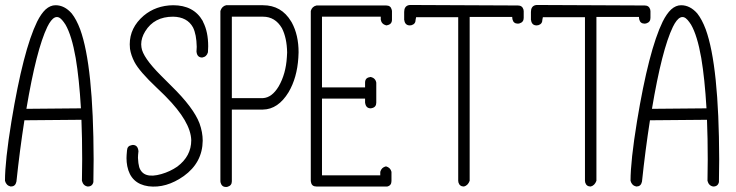

<svg xmlns="http://www.w3.org/2000/svg" viewBox="-20 -750 2957 771"><path d="M0 -24Q5 -5 23 -1Q41 -1 45 -18Q46 -20 46 -21Q59 -145 78 -267L307 -269Q310 -195 310 -110Q310 -88 309 -24Q314 -4 332 -1Q351 -1 355 -19Q355 -21 355 -23Q356 -90 356 -110Q355 -486 302 -632Q287 -672 268 -696Q239 -729 203 -729Q182 -729 163 -712Q145 -695 129 -663Q73 -548 26 -263Q0 -104 0 -24ZM305 -315 86 -313Q126 -551 170 -642Q200 -703 229 -670Q236 -662 243 -651Q268 -608 284 -517Q298 -434 305 -315Z M796 -661Q816 -622 816 -564Q816 -552 815 -540Q810 -522 792 -519Q774 -519 770 -537Q769 -540 769 -543Q770 -553 770 -562Q769 -612 755 -640Q732 -682 675 -683Q599 -683 563 -624Q547 -598 547 -572Q547 -568 548 -560Q553 -520 626 -447Q629 -444 668 -405Q757 -318 781 -255Q794 -219 794 -185Q793 -97 718 -43Q647 7 576 -2Q505 -12 491 -83Q488 -99 488 -115Q488 -125 490 -146Q491 -164 508 -167Q511 -168 513 -168Q531 -168 535 -149Q536 -146 536 -143Q534 -126 534 -116Q535 -93 539 -79Q555 -30 628 -51Q663 -61 692 -81Q748 -123 748 -187Q746 -261 646 -362Q641 -367 636 -372Q627 -381 609 -398Q540 -463 520 -501Q506 -528 502 -554Q501 -564 501 -572Q501 -639 557 -687Q606 -728 675 -729Q758 -729 794 -666Q795 -663 796 -661Z M911 -683V-356H1036Q1072 -358 1099 -403Q1128 -453 1132 -521Q1133 -531 1133 -539Q1132 -598 1112 -637Q1085 -683 1036 -683ZM888 -729H1036Q1110 -729 1149 -664Q1151 -661 1152 -659Q1179 -609 1179 -540Q1179 -529 1178 -518Q1173 -438 1139 -380Q1097 -311 1036 -310H911V-22Q911 -5 894 0Q891 1 888 1Q871 1 866 -16Q865 -19 865 -22V-333V-706Q871 -725 888 -729Z M1251 -728H1531Q1549 -728 1553 -711Q1554 -708 1554 -706V-671Q1554 -653 1536 -649Q1533 -648 1531 -648Q1512 -653 1509 -671V-683H1273V-399H1446V-418Q1446 -437 1464 -440Q1467 -441 1469 -441Q1488 -436 1491 -418V-338Q1491 -320 1474 -316Q1471 -316 1469 -315Q1451 -315 1447 -333Q1446 -336 1446 -338V-354H1273V-46H1507V-60Q1512 -78 1530 -82Q1548 -77 1552 -60V-23Q1552 -5 1535 -1Q1532 -1 1530 -1H1251Q1232 -1 1229 -18Q1228 -21 1228 -23V-706Q1233 -724 1251 -728Z M2060 -728Q2077 -728 2082 -712Q2083 -708 2083 -705V-678Q2083 -661 2066 -656Q2062 -655 2060 -655Q2042 -655 2038 -672Q2037 -675 2037 -678V-682H1866V-24Q1859 -5 1843 -1Q1826 -1 1821 -17Q1820 -21 1820 -24V-681H1651Q1649 -672 1649 -671Q1649 -654 1633 -649Q1629 -649 1626 -648Q1608 -648 1604 -666Q1604 -669 1603 -670Q1603 -702 1603 -702Q1603 -724 1620 -729Q1623 -729 1626 -730Z M2569 -728Q2586 -728 2591 -712Q2592 -708 2592 -705V-678Q2592 -661 2575 -656Q2571 -655 2569 -655Q2551 -655 2547 -672Q2546 -675 2546 -678V-682H2375V-24Q2368 -5 2352 -1Q2335 -1 2330 -17Q2329 -21 2329 -24V-681H2160Q2158 -672 2158 -671Q2158 -654 2142 -649Q2138 -649 2135 -648Q2117 -648 2113 -666Q2113 -669 2112 -670Q2112 -702 2112 -702Q2112 -724 2129 -729Q2132 -729 2135 -730Z M2512 -24Q2517 -5 2535 -1Q2553 -1 2557 -18Q2558 -20 2558 -21Q2571 -145 2590 -267L2819 -269Q2822 -195 2822 -110Q2822 -88 2821 -24Q2826 -4 2844 -1Q2863 -1 2867 -19Q2867 -21 2867 -23Q2868 -90 2868 -110Q2867 -486 2814 -632Q2799 -672 2780 -696Q2751 -729 2715 -729Q2694 -729 2675 -712Q2657 -695 2641 -663Q2585 -548 2538 -263Q2512 -104 2512 -24ZM2817 -315 2598 -313Q2638 -551 2682 -642Q2712 -703 2741 -670Q2748 -662 2755 -651Q2780 -608 2796 -517Q2810 -434 2817 -315Z"/></svg>

Font: Santa Chrismast Display
Style: Regular
Weight: 400
Designer: MUHAMMAD YONI
Version: Version 001.000